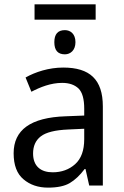

<svg xmlns="http://www.w3.org/2000/svg" viewBox="-20 -857 571 887"><path d="M272 -544.9C205.6 -544.9 143.1 -524.4 98.1 -499L125 -433.1C166 -454.6 214.8 -474.1 267.1 -474.1C299.8 -474.1 324.7 -465.3 342.8 -448.2C360.4 -430.7 369.1 -399.4 369.1 -355V-323.2L284.2 -319.8C120.1 -314.5 43 -255.9 43 -148.9C43 -94.2 58.1 -54.2 88.4 -28.8C118.7 -2.9 156.7 9.8 202.1 9.8C244.6 9.8 278.3 2.9 302.2 -11.2C326.2 -25.4 349.1 -46.9 371.1 -76.2H375L392.1 0H455.1V-365.2C455.1 -490.2 394.5 -544.9 272 -544.9ZM369.1 -213.9C369.1 -162.1 355 -123.5 327.1 -98.6C299.3 -73.7 264.6 -61 223.1 -61C169.9 -61 132.8 -87.9 132.8 -147.9C132.8 -182.1 144.5 -208.5 168.5 -227.1C192.4 -245.6 234.9 -256.3 295.9 -258.8L369.1 -262.2ZM139.6 -836.9V-766.1H421.9V-836.9ZM279.8 -717.8C247.1 -717.8 231 -699.2 231 -662.1C231 -624.5 247.1 -606 279.8 -606C305.2 -606 328.6 -624.5 328.6 -662.1C328.6 -700.7 305.2 -717.8 279.8 -717.8Z"/></svg>

Font: Avrile Sans
Style: Regular
Weight: 400
Designer: Monotype Design Team, Google (font), Stefan Peev (BGR Cyrillic), Cristiano Sobral (main changes)
Foundry: The Avrile Sans Project Authors
Version: Version 3.110